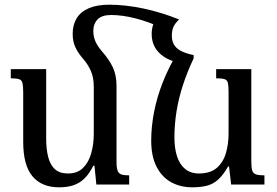

<svg xmlns="http://www.w3.org/2000/svg" viewBox="-20 -787 1183 819"><path d="M477 -98Q477 -72 481.5 -59.5Q486 -47 497.5 -43Q509 -39 531 -39V0H391L383 -80H378Q361 -46 340.5 -26Q320 -6 294 3Q268 12 232 12Q158 12 118.5 -35Q79 -82 79 -182V-392Q79 -420 76 -432.5Q73 -445 62 -449Q51 -453 26 -453V-492H177V-196Q177 -151 185.5 -117.5Q194 -84 214 -65.5Q234 -47 270 -47Q310 -47 334 -70.5Q358 -94 369 -133Q380 -172 380 -216V-417Q380 -456 367.5 -484.5Q355 -513 333 -538Q313 -561 301.5 -585.5Q290 -610 290 -643Q290 -681 307 -709Q324 -737 359 -752Q394 -767 447 -767Q479 -767 515.5 -763Q552 -759 590.5 -751Q629 -743 668 -731Q707 -719 744 -704L678 -665Q615 -694 558.5 -708.5Q502 -723 454 -723Q414 -723 396 -704Q378 -685 378 -654Q378 -639 382 -624.5Q386 -610 394 -596.5Q402 -583 414 -569Q446 -533 461.5 -499.5Q477 -466 477 -421ZM1052 -98Q1052 -72 1056 -59.5Q1060 -47 1072.5 -43Q1085 -39 1108 -39V0H966L957 -77H953Q932 -40 910 -20.5Q888 -1 861.5 5.5Q835 12 800 12Q750 12 710.5 -9.5Q671 -31 648 -75.5Q625 -120 625 -187Q625 -246 637 -308.5Q649 -371 674 -435Q699 -499 737 -562L806 -538Q779 -481 760.5 -424.5Q742 -368 733 -312Q724 -256 724 -201Q724 -155 735 -120.5Q746 -86 769.5 -66.5Q793 -47 828 -47Q878 -47 905.5 -71.5Q933 -96 944 -135Q955 -174 955 -216V-394Q955 -421 952 -433.5Q949 -446 937.5 -449.5Q926 -453 902 -453V-492H1052ZM744 -704Q727 -688 720 -672.5Q713 -657 713 -634Q713 -613 722 -597Q731 -581 751.5 -570Q772 -559 806 -552V-538L725 -524Q679 -538 653 -568Q627 -598 627 -643Q627 -666 635 -686.5Q643 -707 659 -721Z"/></svg>

Font: Noto Serif Armenian
Style: Regular
Weight: 400
Designer: Monotype Design Team
Foundry: Monotype Imaging Inc.
Version: Version 2.007